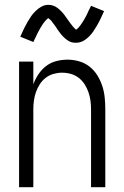

<svg xmlns="http://www.w3.org/2000/svg" viewBox="-20 -775 515 795"><path d="M59 0V-520H118V-426Q126 -448 139.5 -468Q153 -488 171.5 -502Q190 -516 213 -522Q236 -528 260 -528Q284 -528 308 -521Q332 -514 351 -499Q370 -484 383 -463Q396 -442 403.5 -419Q411 -396 413.5 -371.5Q416 -347 416 -323V0H357V-323Q357 -341 354.5 -359Q352 -377 346 -394Q340 -411 330 -426.5Q320 -442 305.5 -453Q291 -464 273.5 -469Q256 -474 237 -474Q219 -474 201.5 -469Q184 -464 169.5 -453Q155 -442 145 -426.5Q135 -411 129 -394Q123 -377 120.5 -359Q118 -341 118 -323V0ZM295 -598Q289 -598 284 -598.5Q279 -599 274.5 -600.5Q270 -602 265.5 -604.5Q261 -607 257 -610Q253 -613 249.5 -616Q246 -619 242.5 -622.5Q239 -626 235.5 -630Q232 -634 229 -638Q226 -642 223 -646Q220 -650 217.5 -654Q215 -658 212 -662.5Q209 -667 205.5 -671.5Q202 -676 199 -680Q196 -684 193.5 -687.5Q191 -691 186.5 -694.5Q182 -698 180 -700Q179 -699 176 -697Q173 -695 170.5 -692Q168 -689 165.5 -686Q163 -683 161.5 -681Q160 -679 158.5 -677Q157 -675 155.5 -672.5Q154 -670 152.5 -667.5Q151 -665 149 -662Q147 -659 145.5 -656Q144 -653 142 -649.5Q140 -646 138 -642.5Q136 -639 134.5 -635.5Q133 -632 131 -628Q129 -624 127 -619.5Q125 -615 122.5 -610.5Q120 -606 118 -601L64 -623Q72 -642 79.5 -657Q87 -672 94.5 -685Q102 -698 109 -708Q116 -718 127 -729Q138 -740 151.5 -747.5Q165 -755 180 -755Q201 -755 217.5 -742.5Q234 -730 246 -714Q258 -698 270 -680.5Q282 -663 295 -652Q296 -653 299 -655Q302 -657 304.5 -660Q307 -663 309.5 -666Q312 -669 313.5 -671Q315 -673 316.5 -675.5Q318 -678 319.5 -680Q321 -682 322.5 -684.5Q324 -687 326 -690Q328 -693 329.5 -696Q331 -699 333 -702.5Q335 -706 337 -709.5Q339 -713 340.5 -716.5Q342 -720 344 -724.5Q346 -729 348 -733Q350 -737 352.5 -741.5Q355 -746 357 -751L411 -729Q403 -711 395.5 -695.5Q388 -680 380.5 -667.5Q373 -655 366 -644.5Q359 -634 348 -623Q337 -612 323.5 -605Q310 -598 295 -598Z"/></svg>

Font: Iosevka QP Light
Style: Regular
Weight: 300
Designer: Belleve Invis
Foundry: Belleve Invis
Version: Version 20.0.0; ttfautohint (v1.8.4)